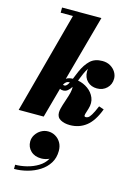

<svg xmlns="http://www.w3.org/2000/svg" viewBox="-163 -830 909 1308"><g transform="rotate(15 291.5 -176.5)"><path d="M131.4 187.2Q131.4 162 145.4 139.6Q159.4 117.2 182.6 103.4Q205.8 89.6 233 89.6Q260.6 89.6 284.2 103.2Q307.8 116.8 322.2 141.4Q336.6 166 336.6 199.2Q336.6 248.8 313.4 285.8Q290.2 322.8 251.6 347.4Q213 372 166.4 384.4Q119.8 396.8 73.4 396.8V367.2Q111.4 367.2 154 356.8Q196.6 346.4 233 324.4Q269.4 302.4 289.4 267.2Q275.8 273.6 261.2 276.8Q246.6 280 233.4 280Q186.6 280 159 253.2Q131.4 226.4 131.4 187.2ZM558.5 -153Q526.5 -67 477.8 -28.5Q429 10 363 10Q324 10 296.8 -5Q269.5 -20 269.5 -53.5Q269.5 -66.5 273.2 -82Q277 -97.5 281 -110L295.5 -154.5Q305 -181.5 310.8 -205.8Q316.5 -230 314 -246.5Q303 -228.5 289.2 -217.2Q275.5 -206 258 -206Q244 -206 234.5 -211.5Q234 -209.5 233.5 -207L176.5 0H0L191.5 -713.5H105V-750H382.5L255.5 -287.5Q265 -294.5 276.5 -297.2Q288 -300 302 -300.5Q307.5 -313.5 313.2 -328Q319 -342.5 325.5 -357.5Q348 -408.5 379.8 -439Q411.5 -469.5 466 -469.5Q498.5 -469.5 522.5 -455.2Q546.5 -441 559.8 -419Q573 -397 573 -373.5Q573 -332.5 545.5 -305.8Q518 -279 476.5 -279Q435.5 -279 408.8 -304.8Q382 -330.5 382 -374Q382 -383 383.5 -392Q371.5 -375 361 -351Q355.5 -338 350 -324.5Q344.5 -311 339 -297.5Q378 -290.5 410 -267.5Q442 -244.5 456.5 -209.5Q471 -174.5 457.5 -131L445 -90.5Q443.5 -85.5 443.5 -79.5Q443.5 -70.5 454.5 -70.5Q462 -70.5 470.5 -75.2Q479 -80 491.5 -99.8Q504 -119.5 523 -165ZM284.5 -271Q271 -271 262 -263.2Q253 -255.5 247 -244Q251 -241 258 -241Q266.5 -241 274 -249Q281.5 -257 288.5 -271Q286.5 -271 284.5 -271Z"/></g></svg>

Font: Bodoni* 06pt Fatface
Style: Italic
Weight: 900
Italic angle: -13°
Version: Version 2.3